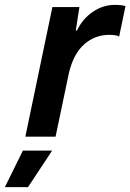

<svg xmlns="http://www.w3.org/2000/svg" viewBox="-92 -561 535 788"><path d="M123 -532H234L219 -436H224Q247 -484 289 -512.5Q331 -541 379 -541Q406 -541 423 -536L397 -411Q386 -418 356 -418Q298 -418 254 -379.5Q210 -341 191 -262L136 0H12ZM2 57H122L23 207H-72Z"/></svg>

Font: Mona Sans SemiBold
Style: Italic
Weight: 600
Italic angle: -11.7°
Designer: Deni Anggara
Foundry: GitHub
Version: Version 2.000